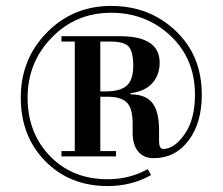

<svg xmlns="http://www.w3.org/2000/svg" viewBox="-20 -567 750 647"><path d="M530 -65Q567 -65 602 -114.5Q637 -164 637 -248Q637 -369 554.5 -446.5Q472 -524 354 -524Q236 -524 154.5 -440.5Q73 -357 73 -238Q73 -119 148.5 -41Q224 37 343 37Q416 37 478 3L489 23Q423 60 343 60Q215 60 132.5 -24Q50 -108 50 -238Q50 -368 138 -457.5Q226 -547 354.5 -547Q483 -547 571.5 -463.5Q660 -380 660 -248Q660 -152 615 -93Q570 -34 498 -34Q464 -34 445.5 -56.5Q427 -79 427 -119V-150Q427 -202 407.5 -221.5Q388 -241 343 -241H318V-58H371V-40H187V-58H232V-427H187V-445H384Q518 -445 518 -356Q518 -314 493 -286.5Q468 -259 420 -253V-249Q471 -249 493.5 -220Q516 -191 516 -129V-92Q516 -65 530 -65ZM352 -427H318V-259H337Q385 -259 407 -278.5Q429 -298 429 -345Q429 -392 414 -409.5Q399 -427 352 -427Z"/></svg>

Font: Elsie Swash Caps
Style: Regular
Weight: 400
Designer: Alejandro Inler
Foundry: Alejandro Inler
Version: 1.003